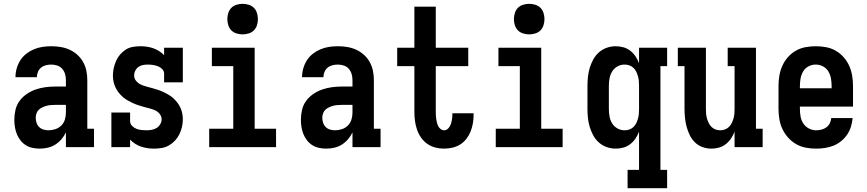

<svg xmlns="http://www.w3.org/2000/svg" viewBox="-20 -770 4540 1005"><path d="M188 8Q169 8 150 4Q131 0 115 -10Q99 -20 87 -35.5Q75 -51 68 -68.5Q61 -86 58 -105Q55 -124 55 -143Q55 -169 61 -195Q67 -221 82.5 -242Q98 -263 120 -278Q142 -293 166.5 -301.5Q191 -310 217 -313.5Q243 -317 269 -317H325V-351Q325 -367 320.5 -382.5Q316 -398 305.5 -410Q295 -422 279.5 -427Q264 -432 248 -432Q234 -432 220 -428.5Q206 -425 195 -416Q184 -407 178.5 -393.5Q173 -380 173 -366H61Q61 -389 67.5 -412Q74 -435 86.5 -454.5Q99 -474 117.5 -488.5Q136 -503 157.5 -512Q179 -521 202 -524.5Q225 -528 248 -528Q273 -528 297.5 -524Q322 -520 344 -510Q366 -500 384.5 -483.5Q403 -467 415 -445.5Q427 -424 432 -400Q437 -376 437 -351V-96H472V0H325V-77Q316 -58 302 -41.5Q288 -25 270 -13.5Q252 -2 230.5 3Q209 8 188 8ZM234 -88Q252 -88 270 -94Q288 -100 301 -113Q314 -126 319.5 -144Q325 -162 325 -180V-221H269Q257 -221 245.5 -220Q234 -219 223 -216Q212 -213 201.5 -208Q191 -203 183 -195.5Q175 -188 171 -176.5Q167 -165 167 -154Q167 -141 171 -128Q175 -115 184.5 -105.5Q194 -96 207 -92Q220 -88 234 -88Z M786 8Q769 8 752 5.5Q735 3 718.5 -2.5Q702 -8 687.5 -17.5Q673 -27 661 -39V0H563V-181H661V-136Q661 -122 671 -111.5Q681 -101 693.5 -96Q706 -91 720 -89.5Q734 -88 747 -88Q761 -88 774.5 -90.5Q788 -93 799.5 -100Q811 -107 818.5 -119.5Q826 -132 826 -146Q826 -161 815.5 -174Q805 -187 791 -193Q777 -199 761.5 -203Q746 -207 731 -211Q716 -215 701.5 -220Q687 -225 673 -231.5Q659 -238 645.5 -246Q632 -254 620.5 -264.5Q609 -275 599.5 -287.5Q590 -300 583.5 -314.5Q577 -329 574 -344Q571 -359 571 -375Q571 -395 575.5 -414.5Q580 -434 588 -452Q596 -470 609 -485Q622 -500 638.5 -510.5Q655 -521 675 -524.5Q695 -528 715 -528Q732 -528 749 -525.5Q766 -523 782 -517.5Q798 -512 813 -502.5Q828 -493 839 -481V-520H937V-339H839V-384Q839 -398 829.5 -408Q820 -418 807 -423Q794 -428 780.5 -430Q767 -432 753 -432Q740 -432 727.5 -429.5Q715 -427 704.5 -419.5Q694 -412 688 -400Q682 -388 682 -375Q682 -359 692.5 -346.5Q703 -334 717 -327.5Q731 -321 746 -317Q761 -313 776 -309Q791 -305 806 -300Q821 -295 835 -288.5Q849 -282 862.5 -274Q876 -266 887.5 -255.5Q899 -245 908.5 -232.5Q918 -220 924.5 -206Q931 -192 934 -176.5Q937 -161 937 -146Q937 -125 932.5 -105.5Q928 -86 919 -67.5Q910 -49 896 -34Q882 -19 864.5 -9Q847 1 827 4.5Q807 8 786 8Z M1075 0V-96H1201V-424H1089V-520H1313V-96H1425V0ZM1250 -590Q1234 -590 1218 -595Q1202 -600 1191 -611Q1180 -622 1175 -638Q1170 -654 1170 -670Q1170 -686 1175 -702Q1180 -718 1191 -729Q1202 -740 1218 -745Q1234 -750 1250 -750Q1266 -750 1282 -745Q1298 -740 1309 -729Q1320 -718 1325 -702Q1330 -686 1330 -670Q1330 -654 1325 -638Q1320 -622 1309 -611Q1298 -600 1282 -595Q1266 -590 1250 -590Z M1688 8Q1669 8 1650 4Q1631 0 1615 -10Q1599 -20 1587 -35.5Q1575 -51 1568 -68.5Q1561 -86 1558 -105Q1555 -124 1555 -143Q1555 -169 1561 -195Q1567 -221 1582.5 -242Q1598 -263 1620 -278Q1642 -293 1666.5 -301.5Q1691 -310 1717 -313.5Q1743 -317 1769 -317H1825V-351Q1825 -367 1820.5 -382.5Q1816 -398 1805.5 -410Q1795 -422 1779.5 -427Q1764 -432 1748 -432Q1734 -432 1720 -428.5Q1706 -425 1695 -416Q1684 -407 1678.5 -393.5Q1673 -380 1673 -366H1561Q1561 -389 1567.5 -412Q1574 -435 1586.5 -454.5Q1599 -474 1617.5 -488.5Q1636 -503 1657.5 -512Q1679 -521 1702 -524.5Q1725 -528 1748 -528Q1773 -528 1797.5 -524Q1822 -520 1844 -510Q1866 -500 1884.5 -483.5Q1903 -467 1915 -445.5Q1927 -424 1932 -400Q1937 -376 1937 -351V-96H1972V0H1825V-77Q1816 -58 1802 -41.5Q1788 -25 1770 -13.5Q1752 -2 1730.5 3Q1709 8 1688 8ZM1734 -88Q1752 -88 1770 -94Q1788 -100 1801 -113Q1814 -126 1819.5 -144Q1825 -162 1825 -180V-221H1769Q1757 -221 1745.5 -220Q1734 -219 1723 -216Q1712 -213 1701.5 -208Q1691 -203 1683 -195.5Q1675 -188 1671 -176.5Q1667 -165 1667 -154Q1667 -141 1671 -128Q1675 -115 1684.5 -105.5Q1694 -96 1707 -92Q1720 -88 1734 -88Z M2304 8Q2281 8 2258 2Q2235 -4 2216 -17.5Q2197 -31 2183.5 -50.5Q2170 -70 2162.5 -92.5Q2155 -115 2152 -138Q2149 -161 2149 -185V-424H2059V-520H2149V-735H2261V-520H2431V-424H2261V-185Q2261 -175 2261.5 -165.5Q2262 -156 2263.5 -146Q2265 -136 2267.5 -126.5Q2270 -117 2274.5 -108.5Q2279 -100 2287 -94Q2295 -88 2304 -88Q2317 -88 2326.5 -98Q2336 -108 2340 -120.5Q2344 -133 2346 -146Q2348 -159 2348 -173Q2348 -174 2348 -175Q2348 -176 2348 -177H2459Q2459 -175 2459 -172.5Q2459 -170 2459 -167Q2459 -145 2455 -123Q2451 -101 2443 -81Q2435 -61 2421 -43Q2407 -25 2388.5 -13.5Q2370 -2 2348 3Q2326 8 2304 8Z M2575 0V-96H2701V-424H2589V-520H2813V-96H2925V0ZM2750 -590Q2734 -590 2718 -595Q2702 -600 2691 -611Q2680 -622 2675 -638Q2670 -654 2670 -670Q2670 -686 2675 -702Q2680 -718 2691 -729Q2702 -740 2718 -745Q2734 -750 2750 -750Q2766 -750 2782 -745Q2798 -740 2809 -729Q2820 -718 2825 -702Q2830 -686 2830 -670Q2830 -654 2825 -638Q2820 -622 2809 -611Q2798 -600 2782 -595Q2766 -590 2750 -590Z M3265 215V119H3325V-81Q3318 -62 3306.5 -45Q3295 -28 3279 -15.5Q3263 -3 3243 2.5Q3223 8 3203 8Q3179 8 3156 0Q3133 -8 3115 -24Q3097 -40 3085.5 -61Q3074 -82 3067 -105Q3060 -128 3057.5 -152Q3055 -176 3055 -200V-320Q3055 -344 3057.5 -368Q3060 -392 3067 -415Q3074 -438 3085.5 -459Q3097 -480 3115 -496Q3133 -512 3156 -520Q3179 -528 3203 -528Q3223 -528 3243 -522.5Q3263 -517 3279 -504.5Q3295 -492 3306.5 -475Q3318 -458 3325 -439V-520H3472V-424H3437V119H3472V215ZM3249 -88Q3262 -88 3274 -92Q3286 -96 3295.5 -105Q3305 -114 3310.5 -125.5Q3316 -137 3319.5 -149.5Q3323 -162 3324 -174.5Q3325 -187 3325 -200V-320Q3325 -333 3324 -345.5Q3323 -358 3319.5 -370.5Q3316 -383 3310.5 -394.5Q3305 -406 3295.5 -415Q3286 -424 3274 -428Q3262 -432 3249 -432Q3229 -432 3211.5 -422Q3194 -412 3184 -395.5Q3174 -379 3170.5 -359.5Q3167 -340 3167 -320V-200Q3167 -180 3170.5 -160.5Q3174 -141 3184 -124.5Q3194 -108 3211.5 -98Q3229 -88 3249 -88Z M3704 8Q3680 8 3657.5 0Q3635 -8 3618 -24.5Q3601 -41 3590.5 -62.5Q3580 -84 3574 -106.5Q3568 -129 3565.5 -152.5Q3563 -176 3563 -200V-424H3528V-520H3675V-200Q3675 -187 3676 -174.5Q3677 -162 3680.5 -150Q3684 -138 3689.5 -126.5Q3695 -115 3704 -106Q3713 -97 3725 -92.5Q3737 -88 3750 -88Q3763 -88 3775 -92.5Q3787 -97 3796 -106Q3805 -115 3810.5 -126.5Q3816 -138 3819.5 -150Q3823 -162 3824 -174.5Q3825 -187 3825 -200V-424H3789V-520H3937V-96H3972V0H3825V-81Q3818 -62 3806.5 -45Q3795 -28 3779 -15.5Q3763 -3 3743.5 2.5Q3724 8 3704 8Z M4252 8Q4225 8 4198 3Q4171 -2 4147.5 -15.5Q4124 -29 4105.5 -49.5Q4087 -70 4075.5 -94.5Q4064 -119 4059.5 -146Q4055 -173 4055 -200V-320Q4055 -347 4059.5 -374Q4064 -401 4075 -425.5Q4086 -450 4104 -470.5Q4122 -491 4145.5 -504.5Q4169 -518 4196 -523Q4223 -528 4250 -528Q4277 -528 4304 -523Q4331 -518 4354.5 -504.5Q4378 -491 4396 -470.5Q4414 -450 4425 -425.5Q4436 -401 4440.5 -374Q4445 -347 4445 -320V-212H4167V-200Q4167 -180 4170.5 -160Q4174 -140 4185 -123.5Q4196 -107 4214 -97.5Q4232 -88 4252 -88Q4266 -88 4280 -91.5Q4294 -95 4305.5 -103.5Q4317 -112 4323.5 -125Q4330 -138 4331 -152H4443Q4441 -129 4434 -106.5Q4427 -84 4414 -65Q4401 -46 4382.5 -31Q4364 -16 4342.5 -7.5Q4321 1 4298 4.5Q4275 8 4252 8ZM4167 -308H4333V-320Q4333 -340 4329.5 -359.5Q4326 -379 4316 -396Q4306 -413 4288 -422.5Q4270 -432 4250 -432Q4230 -432 4212 -422.5Q4194 -413 4184 -396Q4174 -379 4170.5 -359.5Q4167 -340 4167 -320Z"/></svg>

Font: Iosevka Gothic
Style: Bold
Weight: 700
Monospace: yes
Designer: Belleve Invis
Foundry: Belleve Invis
Version: Version 15.5.1; ttfautohint (v1.8.4)